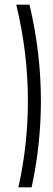

<svg xmlns="http://www.w3.org/2000/svg" viewBox="-20 -685 226 826"><path d="M50 -665H107Q156 -457 156 -252Q156 -63 116 121H59Q100 -61 100 -252Q100 -457 50 -665Z"/></svg>

Font: Sulphur Point Light
Style: Regular
Weight: 300
Designer: Noponies / Dale Sattler
Foundry: Noponies
Version: Version 1.000; ttfautohint (v1.8)